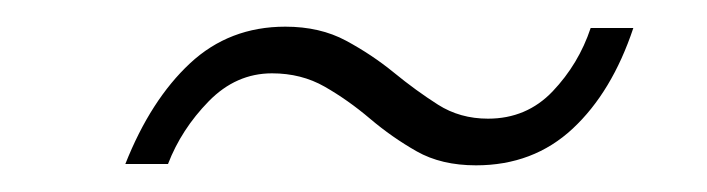

<svg xmlns="http://www.w3.org/2000/svg" viewBox="-20 -422 530 144"><path d="M74 -299Q93 -347 122.5 -374.5Q152 -402 194 -402Q220 -402 239.5 -391.5Q259 -381 275.5 -367.5Q292 -354 308.5 -343.5Q325 -333 346 -333Q375 -333 394.5 -353.5Q414 -374 423 -401H455Q439 -353 409.5 -325.5Q380 -298 337 -298Q311 -298 292.5 -308.5Q274 -319 257.5 -333Q241 -347 223.5 -357Q206 -367 184 -367Q157 -367 136.5 -346Q116 -325 106 -299Z"/></svg>

Font: Albert Sans ExtraLight
Style: Italic
Weight: 250
Italic angle: -11.25°
Designer: Andreas Rasmussen
Foundry: a.Foundry
Version: Version 1.025